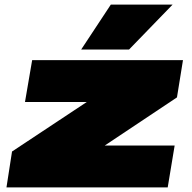

<svg xmlns="http://www.w3.org/2000/svg" viewBox="-20 -810 828 830"><path d="M8 0 32 -155 355 -369H88L119 -550H771L745 -389L433 -181H735L705 0ZM331 -596 459 -790H726L538 -596Z"/></svg>

Font: Georama ExtraExtended Black
Style: Italic
Weight: 900
Width: 8
Italic angle: -9°
Designer: Jean-Baptiste Levee
Foundry: Production Type
Version: Version 1.000